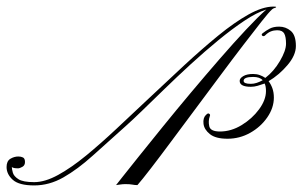

<svg xmlns="http://www.w3.org/2000/svg" viewBox="-160 -564 920 584"><path d="M689 -483Q709 -483 724.5 -470Q740 -457 740 -424Q740 -396 714.5 -366Q689 -336 657 -317Q664 -308 668.5 -295.5Q673 -283 673 -267Q673 -236 653 -207Q633 -178 601 -160Q569 -142 532 -142Q496 -142 478.5 -156Q461 -170 459 -187.5Q457 -205 466 -214Q471 -219 473 -219Q476 -219 478 -216.5Q480 -214 478 -210Q473 -196 476.5 -180Q480 -164 509 -164Q543 -164 575 -183.5Q607 -203 628 -231.5Q649 -260 649 -287Q649 -294 648 -300Q647 -306 645 -310Q634 -306 623.5 -303Q613 -300 603 -300Q569 -300 569 -318Q569 -326 580 -332.5Q591 -339 610 -339Q621 -339 630.5 -335.5Q640 -332 647 -327Q673 -347 691.5 -378.5Q710 -410 710 -431Q710 -452 704.5 -462Q699 -472 683 -472Q673 -472 664 -468.5Q655 -465 646 -456Q644 -454 641 -454Q638 -454 636.5 -457Q635 -460 639 -463Q649 -471 660.5 -477Q672 -483 689 -483ZM603 -309Q612 -309 621 -312Q630 -315 639 -320Q630 -330 610 -330Q581 -330 581 -318Q581 -309 603 -309ZM672 -544Q680 -544 680 -542.5Q680 -541 676 -540Q675 -540 672 -538.5Q669 -537 667 -535Q658 -527 635.5 -498.5Q613 -470 580 -427Q547 -384 509.5 -333.5Q472 -283 433.5 -231.5Q395 -180 360.5 -133.5Q326 -87 299 -52Q272 -17 258 -1Q250 -1 242.5 -2.5Q235 -4 221 -4Q214 -4 203.5 -2.5Q193 -1 193 -1Q193 -1 211.5 -24.5Q230 -48 262.5 -88.5Q295 -129 335.5 -179Q376 -229 420.5 -282Q465 -335 508 -384.5Q551 -434 588 -473.5Q625 -513 650 -535Q621 -526 583.5 -501Q546 -476 504 -441.5Q462 -407 420 -368.5Q378 -330 340 -293Q302 -256 272 -227Q242 -198 224 -182Q168 -132 122 -90.5Q76 -49 33 -24.5Q-10 0 -56 0Q-102 0 -121 -17Q-140 -34 -140 -56Q-140 -74 -128.5 -81Q-117 -88 -104 -88Q-96 -88 -90 -85Q-84 -82 -84 -71Q-84 -61 -92 -56.5Q-100 -52 -105 -52Q-120 -52 -124 -56Q-124 -50 -121 -39Q-118 -28 -104 -19Q-90 -10 -56 -10Q-23 -10 17 -32Q57 -54 101.5 -90.5Q146 -127 194.5 -172.5Q243 -218 293 -265Q347 -316 400.5 -365.5Q454 -415 503.5 -455.5Q553 -496 596 -520Q639 -544 672 -544Z"/></svg>

Font: Kapakana
Style: Regular
Weight: 400
Designer: Kousuke Nagai
Version: Version 1.002